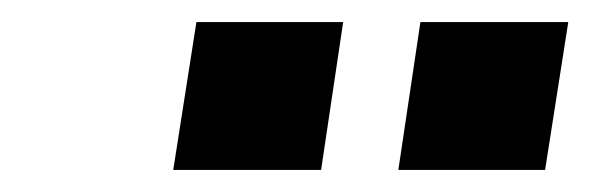

<svg xmlns="http://www.w3.org/2000/svg" viewBox="-20 -744 540 174"><path d="M341 -590 361 -724H495L474 -590ZM137 -590 158 -724H291L271 -590Z"/></svg>

Font: Nunito Sans 11pt ExtraBold
Style: Italic
Weight: 800
Italic angle: -9°
Version: Version 3.101;gftools[0.9.27]